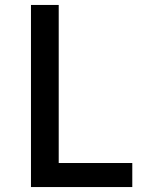

<svg xmlns="http://www.w3.org/2000/svg" viewBox="-20 -755 616 775"><path d="M105 0H514V-97H217V-735H105Z"/></svg>

Font: Iosevka Sparkle Semibold
Style: Regular
Weight: 600
Designer: Belleve Invis
Foundry: Belleve Invis
Version: Version 4.5.0; ttfautohint (v1.8.3)